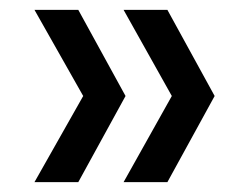

<svg xmlns="http://www.w3.org/2000/svg" viewBox="-20 -490 501 390"><path d="M149 -295 50 -470H139L235 -295L139 -120H50ZM329 -295 231 -470H320L416 -295L320 -120H231Z"/></svg>

Font: A Bank Premium Regular
Style: Regular
Weight: 400
Designer: Ninad Kale (Devanagari), Jonny Pinhorn (Latin), Htun Naung (Myanmar)
Foundry: Indian Type Foundry
Version: 4.004